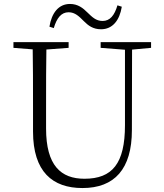

<svg xmlns="http://www.w3.org/2000/svg" viewBox="-20 -936 828 971"><path d="M230 -801 252 -794C267 -845 290 -874 327 -874C360 -874 381 -852 404 -829C426 -807 450 -788 491 -788C549 -788 585 -833 596 -902L574 -909C559 -858 536 -830 499 -830C465 -830 446 -850 422 -873C400 -895 374 -916 334 -916C276 -916 241 -870 230 -801ZM397 15C559 15 647 -81 647 -278L648 -723H612V-303C612 -109 548 -32 407 -32C288 -32 213 -99 213 -286V-387C213 -502 213 -613 215 -723H145C147 -612 147 -500 147 -387V-271C147 -67 246 15 397 15ZM48 -694 175 -684H194L327 -694V-723H48ZM489 -694 618 -684H636L744 -694V-723H489Z"/></svg>

Font: Source Han Serif CN VF
Style: Regular
Weight: 250
Designer: Ryoko NISHIZUKA 西塚涼子 (kana & ideographs); Frank Grießhammer (Latin, Greek & Cyrillic); Wenlong ZHANG 张文龙 (bopomofo); San
Foundry: Adobe
Version: Version 2.002;hotconv 1.1.0;makeotfexe 2.6.0